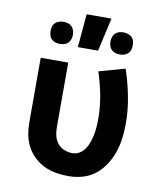

<svg xmlns="http://www.w3.org/2000/svg" viewBox="-85 -829 771 907"><g transform="rotate(10 300.0 -376.0)"><path d="M304 8Q274 8 244.5 3Q215 -2 188.5 -14.5Q162 -27 140 -48Q118 -69 104 -95Q90 -121 84.5 -150.5Q79 -180 79 -210V-520H211V-210Q211 -190 215.5 -170Q220 -150 232.5 -134Q245 -118 264.5 -110Q284 -102 304 -102Q323 -102 339 -112Q355 -122 365 -137.5Q375 -153 381 -171Q387 -189 390.5 -207Q394 -225 395.5 -243.5Q397 -262 397 -281Q397 -338 386.5 -394Q376 -450 358 -504L483 -539Q504 -477 516.5 -412Q529 -347 529 -282Q529 -247 524.5 -212.5Q520 -178 509 -145.5Q498 -113 479 -83.5Q460 -54 433 -32.5Q406 -11 372.5 -1.5Q339 8 304 8ZM444 -600Q433 -600 422.5 -603Q412 -606 404.5 -613.5Q397 -621 393.5 -631.5Q390 -642 390 -653Q390 -664 393.5 -674.5Q397 -685 404.5 -692.5Q412 -700 422.5 -703Q433 -706 444 -706Q454 -706 464.5 -703Q475 -700 483 -692.5Q491 -685 494 -674.5Q497 -664 497 -653Q497 -642 494 -631.5Q491 -621 483 -613.5Q475 -606 464.5 -603Q454 -600 444 -600ZM156 -600Q146 -600 135.5 -603Q125 -606 117 -613.5Q109 -621 106 -631.5Q103 -642 103 -653Q103 -664 106 -674.5Q109 -685 117 -692.5Q125 -700 135.5 -703Q146 -706 156 -706Q167 -706 177.5 -703Q188 -700 195.5 -692.5Q203 -685 206.5 -674.5Q210 -664 210 -653Q210 -642 206.5 -631.5Q203 -621 195.5 -613.5Q188 -606 177.5 -603Q167 -600 156 -600ZM243 -600 257 -760H376L340 -600Z"/></g></svg>

Font: Iosevka Extrabold Extended
Style: Regular
Weight: 800
Width: 7
Monospace: yes
Designer: Belleve Invis
Foundry: Belleve Invis
Version: Version 32.5.0; ttfautohint (v1.8.4)